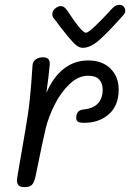

<svg xmlns="http://www.w3.org/2000/svg" viewBox="-20 -763 542 791"><path d="M469 -394Q469 -328 428.5 -292.5Q388 -257 327 -257Q309 -257 301.5 -261.5Q294 -266 294 -277Q294 -310 325 -312Q364 -316 383.5 -337Q403 -358 403 -394Q403 -419 389 -435Q375 -451 343 -451Q303 -451 267 -417Q231 -383 205.5 -332.5Q180 -282 168 -233Q153 -168 131 -59Q124 -18 114.5 -5Q105 8 83 8Q64 8 57 1Q50 -6 50 -20Q50 -24 52 -38L85 -230Q97 -297 103 -355.5Q109 -414 114 -494Q115 -509 127 -518Q139 -527 157 -527Q187 -527 185 -497Q180 -443 171 -380Q198 -444 242 -479Q286 -514 343 -514Q401 -514 435 -480.5Q469 -447 469 -394ZM496 -719Q496 -713 493 -707.5Q490 -702 487 -699.5Q484 -697 483 -695Q427 -632 390 -599Q353 -566 321 -566Q302 -566 281.5 -588Q261 -610 227 -654Q212 -675 202 -687Q194 -696 196 -709Q197 -720 208.5 -729Q220 -738 231 -738Q245 -738 258 -718Q317 -628 334 -628Q343 -628 373 -656.5Q403 -685 445 -731Q456 -743 473 -743Q483 -743 489.5 -736Q496 -729 496 -719Z"/></svg>

Font: Mali
Style: Italic
Weight: 400
Italic angle: -10°
Version: Version 1.000; ttfautohint (v1.6)